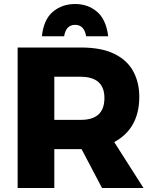

<svg xmlns="http://www.w3.org/2000/svg" viewBox="-20 -938 764 958"><path d="M696 0H489L387 -194H251V0H68V-701H383Q485 -701 549.5 -669.8Q614 -638.5 644.5 -582.8Q675 -527 675 -455Q675 -297 550 -229ZM520 -757H410Q400 -814 355 -814Q309 -814 300 -757H189Q198 -841 244 -879.5Q290 -918 355 -918Q418 -918 463.5 -880Q509 -842 520 -757ZM384 -340Q501 -340 501 -449Q501 -554 384 -555H251V-340Z"/></svg>

Font: Argentum Novus
Style: Bold
Weight: 700
Designer: Julieta Ulanovsky (font) & Cristiano Sobral (main changes)
Foundry: Julieta Ulanovsky (font) & Cristiano Sobral (main changes)
Version: Version 3.00;November 27, 2020;FontCreator 13.0.0.2655 64-bi